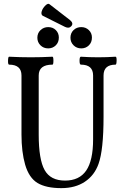

<svg xmlns="http://www.w3.org/2000/svg" viewBox="-20 -959 628 992"><path d="M316 -820 200 -878Q191 -885 195.5 -900.5Q200 -916 214 -930Q228 -944 236 -937L342 -855Q361 -839 349 -824.5Q337 -810 316 -820ZM400 -709Q376 -709 360 -725Q344 -741 344 -764Q344 -788 360 -803.5Q376 -819 400 -819Q423 -819 439 -803.5Q455 -788 455 -765Q455 -740 439 -724.5Q423 -709 400 -709ZM229 -709Q205 -709 189 -725Q173 -741 173 -764Q173 -788 189.5 -803.5Q206 -819 229 -819Q253 -819 268.5 -803.5Q284 -788 284 -765Q284 -740 268 -724.5Q252 -709 229 -709ZM297 13Q218 13 174 -13.5Q130 -40 110 -108Q91 -174 91 -264V-569Q91 -625 27 -625Q21 -625 21.5 -645.5Q22 -666 27 -666Q84 -663 139 -663Q194 -663 251 -666Q256 -666 256 -645.5Q256 -625 251 -625Q180 -625 180 -569V-264Q180 -135 210.5 -80.5Q241 -26 316 -26Q390 -26 425.5 -78Q461 -130 461 -239V-569Q461 -625 398 -625Q391 -625 391 -645.5Q391 -666 398 -666Q441 -663 487 -663Q532 -663 577 -666Q583 -666 582.5 -645.5Q582 -625 577 -625Q515 -625 515 -569V-356Q515 -184 489 -112Q468 -53 418.5 -20Q369 13 297 13Z"/></svg>

Font: Junicode Cond Medium
Style: Regular
Weight: 500
Width: 3
Designer: Peter S. Baker
Version: Version 2.201